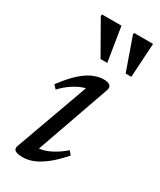

<svg xmlns="http://www.w3.org/2000/svg" viewBox="-178 -735 669 805"><g transform="rotate(30 157.0 -332.5)"><path d="M36 -22 168 -388 183 -375Q166.5 -376 145 -367.8Q123.5 -359.5 100.2 -343.8Q77 -328 55.5 -305L39.5 -321.5Q76 -370.5 106.2 -396.8Q136.5 -423 162 -433Q187.5 -443 210 -443Q230.5 -443 239.8 -435Q249 -427 243.5 -411L111.5 -36L102 -56Q119 -54 141 -60.2Q163 -66.5 187 -80.5Q211 -94.5 234 -114.5L248.5 -97Q212.5 -56 181.8 -32.5Q151 -9 125.8 0.5Q100.5 10 78 10Q49.5 10 39.5 2.2Q29.5 -5.5 36 -22ZM187 -510H154.5L65.5 -666L66 -675H160.5ZM303.5 -510H276L221 -666V-675H313.5Z"/></g></svg>

Font: Newsreader 17pt
Style: Italic
Weight: 400
Italic angle: -17°
Version: Version 1.003